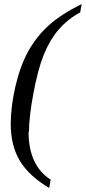

<svg xmlns="http://www.w3.org/2000/svg" viewBox="-20 -716 423 948"><path d="M123 -64 121 -66Q121 101 230 171L223 212Q124 154 78 78Q33 3 33 -104Q33 -188 56 -289Q79 -389 119 -462Q160 -536 221 -591Q282 -646 383 -696L376 -655Q312 -620 268 -568Q224 -516 196 -445Q167 -374 145 -255Q123 -138 123 -64Z"/></svg>

Font: Libra Serif Modern
Style: Italic
Weight: 400
Italic angle: -12°
Designer: Stefan Peev, Context Ltd
Foundry: Stefan Peev, Context Ltd
Version: Version 1.000